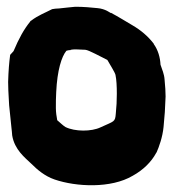

<svg xmlns="http://www.w3.org/2000/svg" viewBox="-20 -506 517 567"><path d="M4 -264C4 -247 5 -231 6 -213L7 -195L14 -127C15 -121 15 -116 16 -106C23 -64 53 -41 73 -22C90 -5 112 14 141 24C205 46 308 51 372 13C403 -4 427 -28 441 -54V-55H442C450 -73 460 -101 463 -131C466 -160 468 -189 469 -221C469 -235 468 -250 466 -271C465 -287 459 -300 454 -315C453 -336 447 -358 434 -376V-377C417 -399 396 -417 370 -432C356 -440 329 -457 308 -468H306C306 -468 291 -480 268 -482C250 -484 225 -486 205 -486H202C186 -484 177 -484 154 -481C147 -481 139 -480 134 -479C113 -468 93 -461 72 -445L70 -444L69 -442C51 -420 36 -393 20 -355L10 -344C7 -321 5 -298 4 -264ZM145 -187C145 -203 145 -218 146 -234C149 -299 162 -339 176 -356C179 -357 183 -358 186 -358H188L189 -359C198 -361 210 -360 232 -359C243 -358 278 -338 297 -329C306 -313 319 -293 321 -285C324 -271 325 -251 325 -229C325 -209 324 -190 322 -171C320 -145 318 -149 277 -130C250 -117 201 -117 173 -131C168 -134 158 -143 149 -151C147 -161 145 -175 145 -187Z"/></svg>

Font: Vapor
Style: Blk
Weight: 900
Foundry: Cannot Into Space Fonts
Version: Version 0.179